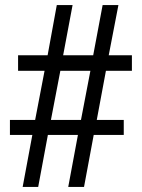

<svg xmlns="http://www.w3.org/2000/svg" viewBox="-20 -734 558 754"><path d="M69 0H130L168 -204H286L248 0H310L348 -204H466V-263H360L396 -456H498V-517H407L445 -714H383L346 -517H228L265 -714H203L167 -517H51V-456H155L118 -263H19V-204H107ZM180 -263 217 -456H335L298 -263Z"/></svg>

Font: Noto Serif Tamil SemiCondensed Medium
Style: Regular
Weight: 500
Width: 4
Designer: Indian Type Foundry, Tom Grace, and the Monotype Design Team
Foundry: Monotype Imaging Inc.
Version: Version 2.004